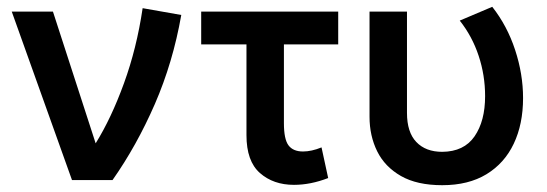

<svg xmlns="http://www.w3.org/2000/svg" viewBox="-20 -529 1608 564"><path d="M191.5 0 14.5 -495H135.5L261 -108Q307 -182 344.2 -284.5Q381.5 -387 399 -505L512.5 -485Q488 -345.5 434.8 -223.2Q381.5 -101 310.5 0Z M843.5 14Q783 14 743.5 -20.8Q704 -55.5 704 -132V-398.5H571V-495H973.5V-398.5H814V-167Q814 -120 827.5 -102Q841 -84 870 -84Q895 -84 924.5 -96L944 -6Q892.5 14 843.5 14Z M1279 15Q1205 15 1157.8 -12Q1110.5 -39 1088 -84.5Q1065.5 -130 1065.5 -186V-495H1175.5V-197.5Q1175.5 -140.5 1203 -111.8Q1230.5 -83 1279 -83Q1343 -83.5 1374 -128.5Q1405 -173.5 1405 -246.5Q1405 -308 1386 -365.2Q1367 -422.5 1330.5 -468.5L1426 -509Q1470 -453 1493.2 -382.2Q1516.5 -311.5 1516.5 -241Q1516.5 -164.5 1489.2 -107Q1462 -49.5 1409 -17.2Q1356 15 1279 15Z"/></svg>

Font: Geologica
Style: Regular
Weight: 400
Designer: Sindre Bremnes, Frode Helland
Foundry: Monokrom Skriftforlag AS
Version: Version 1.010; ttfautohint (v1.8.4.7-5d5b);gftools[0.9.28]